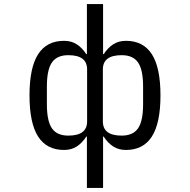

<svg xmlns="http://www.w3.org/2000/svg" viewBox="-20 -730 940 950"><path d="M407 -54Q386 -22 359.5 -5Q333 12 297 12Q211 12 168.5 -54.5Q126 -121 126 -258Q126 -395 168.5 -461.5Q211 -528 297 -528Q333 -528 359.5 -511Q386 -494 407 -462H410V-710H490V-462H493Q514 -494 540.5 -511Q567 -528 603 -528Q689 -528 731.5 -461.5Q774 -395 774 -258Q774 -121 731.5 -54.5Q689 12 603 12Q567 12 540.5 -5Q514 -22 493 -54H490V200H410V-54ZM411 -129V-387Q411 -457 318 -457Q262 -457 237 -421Q212 -385 212 -302V-214Q212 -131 237 -95Q262 -59 318 -59Q411 -59 411 -129ZM688 -214V-302Q688 -385 663 -421Q638 -457 582 -457Q489 -457 489 -387V-129Q489 -59 582 -59Q638 -59 663 -95Q688 -131 688 -214Z"/></svg>

Font: iA Writer Duo V
Style: Regular
Weight: 400
Designer: Mike Abbink, Paul van der Laan, Pieter van Rosmalen, Oliver Reichenstein
Foundry: Information Architects Inc.
Version: Version 2.000